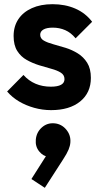

<svg xmlns="http://www.w3.org/2000/svg" viewBox="-20 -515 484 917"><path d="M224 11Q183 11 143.5 0Q104 -11 71 -30.5Q38 -50 14 -78L92 -157Q117 -129 150 -115Q183 -101 223 -101Q255 -101 271.5 -110Q288 -119 288 -137Q288 -157 270.5 -168Q253 -179 225 -186.5Q197 -194 166.5 -203.5Q136 -213 108 -228.5Q80 -244 62.5 -271.5Q45 -299 45 -343Q45 -389 67.5 -423Q90 -457 132 -476Q174 -495 231 -495Q291 -495 339.5 -474Q388 -453 420 -411L341 -332Q319 -359 291.5 -371Q264 -383 232 -383Q203 -383 187.5 -374Q172 -365 172 -349Q172 -331 189.5 -321Q207 -311 235 -303.5Q263 -296 293.5 -286.5Q324 -277 351.5 -260Q379 -243 396.5 -215Q414 -187 414 -143Q414 -72 363 -30.5Q312 11 224 11ZM194 382 130 340 210 214 252 206Q244 219 234 227Q224 235 213 234Q187 232 167.5 208.5Q148 185 151 152Q154 117 179.5 94Q205 71 240 74Q274 77 296.5 104Q319 131 316 166Q315 181 307.5 199.5Q300 218 281 247Z"/></svg>

Font: Outfit SemiBold
Style: Regular
Weight: 600
Designer: Rodrigo Fuenzalida
Foundry: fragTYPE
Version: Version 1.100;gftools[0.9.27]